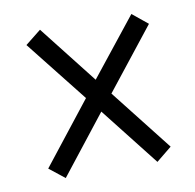

<svg xmlns="http://www.w3.org/2000/svg" viewBox="-56 -622 537 528"><g transform="rotate(-10 212.5 -358.0)"><path d="M87 -151 44 -185 180 -358 44 -530 88 -565 215 -403 343 -564 386 -529 251 -358 386 -186 343 -151 215 -314Z"/></g></svg>

Font: Noto Serif ExtraCondensed
Style: Regular
Weight: 400
Width: 2
Designer: Monotype Design Team
Foundry: Monotype Imaging Inc.
Version: Version 2.015